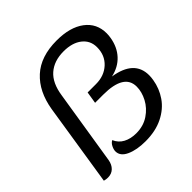

<svg xmlns="http://www.w3.org/2000/svg" viewBox="-188 -870 1037 1037"><g transform="rotate(-45 330.5 -351.5)"><path d="M193 -66Q193 -80 201.5 -97Q210 -114 224 -121Q238 -88 269 -71.5Q300 -55 342 -55Q397 -55 438 -82.5Q479 -110 500.5 -151Q522 -192 522 -232Q522 -329 363 -329H301L312 -397H376Q439 -397 480 -435Q521 -473 521 -534Q521 -585 482 -615.5Q443 -646 377 -646Q304 -646 259 -606.5Q214 -567 202 -485L134 -59Q129 -29 111 -11.5Q93 6 65 6Q50 6 37 2L111 -470Q130 -586 200 -650Q270 -714 392 -714Q494 -714 552.5 -670Q611 -626 611 -550Q611 -534 608 -517Q598 -457 561.5 -417.5Q525 -378 466 -365Q613 -342 613 -228Q613 -212 610 -194Q601 -138 569 -91.5Q537 -45 480.5 -17Q424 11 347 11Q281 11 237 -9Q193 -29 193 -66Z"/></g></svg>

Font: Thasadith
Style: Bold Italic
Weight: 700
Italic angle: -9°
Designer: Cadson Demak Co.,Ltd.
Foundry: Cadson Demak Co.,Ltd.
Version: Version 1.000; ttfautohint (v1.6)